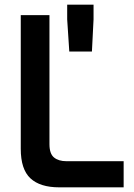

<svg xmlns="http://www.w3.org/2000/svg" viewBox="-20 -803 574 823"><path d="M69 -165V-738H192V-185Q192 -144 211.5 -128Q231 -112 265 -112H510V0H234Q152 0 110.5 -38.5Q69 -77 69 -165ZM268 -720V-783H381V-720L374 -582H277Z"/></svg>

Font: Exo SemiBold
Style: Regular
Weight: 600
Designer: Natanael Gama
Foundry: Natanael Gama
Version: Version 1.500